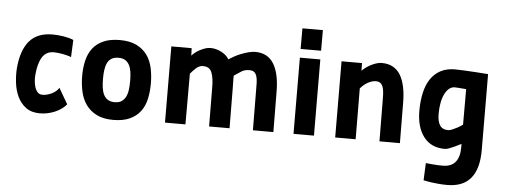

<svg xmlns="http://www.w3.org/2000/svg" viewBox="-56 -849 3293 1253"><g transform="rotate(5 1590.0 -223.0)"><path d="M392 -63Q364 -29 316.5 -9Q269 11 219 11Q163 11 127.5 -15.5Q92 -42 72.5 -83Q53 -124 47 -173Q41 -222 44 -267Q54 -388 106 -448.5Q158 -509 257 -509Q273 -509 292 -507.5Q311 -506 329.5 -503Q348 -500 365 -495.5Q382 -491 395 -485L390 -372Q382 -376 368 -380Q354 -384 338 -387Q322 -390 305.5 -392Q289 -394 276 -394Q225 -394 199.5 -352.5Q174 -311 168 -236Q166 -218 168 -196Q170 -174 176 -155Q182 -136 194 -123.5Q206 -111 226 -111Q255 -111 286.5 -126.5Q318 -142 332 -166Z M699 -511Q764 -511 807.5 -489.5Q851 -468 877 -432Q903 -396 913.5 -347.5Q924 -299 924 -245Q924 -191 913.5 -144Q903 -97 877 -62.5Q851 -28 807.5 -8Q764 12 699 12Q634 12 590.5 -10Q547 -32 521 -68.5Q495 -105 484 -154Q473 -203 473 -257Q473 -311 484 -357.5Q495 -404 521 -438Q547 -472 590.5 -491.5Q634 -511 699 -511ZM699 -104Q727 -104 744 -115.5Q761 -127 771 -146.5Q781 -166 784.5 -192.5Q788 -219 788 -250Q788 -281 784.5 -307.5Q781 -334 771 -353.5Q761 -373 744 -384Q727 -395 699 -395Q671 -395 653.5 -384Q636 -373 626.5 -353.5Q617 -334 613.5 -307.5Q610 -281 610 -250Q610 -219 613.5 -192.5Q617 -166 626.5 -146.5Q636 -127 653.5 -115.5Q671 -104 699 -104Z M1038 0 1036 -499H1169L1171 -450Q1178 -459 1191 -469.5Q1204 -480 1220.5 -489Q1237 -498 1255.5 -504.5Q1274 -511 1292 -511Q1327 -511 1362 -493.5Q1397 -476 1414 -447Q1427 -456 1447.5 -467.5Q1468 -479 1492 -488.5Q1516 -498 1540.5 -504.5Q1565 -511 1585 -511Q1667 -511 1706.5 -446.5Q1746 -382 1746 -261L1748 0H1614L1612 -256Q1612 -284 1611.5 -308.5Q1611 -333 1606 -351Q1601 -369 1590 -379Q1579 -389 1557 -389Q1527 -389 1505.5 -375.5Q1484 -362 1458 -344V-316Q1458 -304 1458.5 -288.5Q1459 -273 1459 -259L1461 0H1327L1325 -257Q1325 -317 1311 -353Q1297 -389 1254 -389Q1229 -389 1209 -371Q1189 -353 1172 -332V0Z M1878 -499H2012L2014 0H1880ZM1878 -691H2012V-556H1878Z M2153 0 2151 -499H2285L2286 -448Q2293 -457 2307.5 -468Q2322 -479 2339.5 -488.5Q2357 -498 2376.5 -504.5Q2396 -511 2414 -511Q2457 -511 2488 -493.5Q2519 -476 2538 -443Q2557 -410 2566 -364Q2575 -318 2575 -261L2577 0H2443L2441 -261Q2441 -286 2440 -309Q2439 -332 2434 -350Q2429 -368 2418 -378.5Q2407 -389 2386 -389Q2361 -389 2334 -374Q2307 -359 2285 -333L2287 0Z M2902 -394Q2881 -394 2864.5 -380Q2848 -366 2836 -341.5Q2824 -317 2818 -284Q2812 -251 2812 -212Q2812 -164 2828.5 -138Q2845 -112 2883 -112Q2894 -112 2910.5 -119Q2927 -126 2942 -134Q2960 -144 2977 -156V-389Q2963 -390 2949 -391Q2937 -392 2924 -393Q2911 -394 2902 -394ZM2908 245Q2879 245 2851 242.5Q2823 240 2801 237Q2775 233 2752 228L2757 115Q2779 117 2799 119Q2816 121 2835.5 121.5Q2855 122 2869 122Q2923 122 2950.5 89.5Q2978 57 2978 -6V-30Q2977 -30 2964.5 -23.5Q2952 -17 2935 -9Q2918 -1 2900.5 5.5Q2883 12 2871 12Q2782 12 2733.5 -51Q2685 -114 2685 -221Q2685 -286 2697 -339.5Q2709 -393 2734.5 -431Q2760 -469 2799.5 -490Q2839 -511 2894 -511Q2916 -511 2952.5 -509Q2989 -507 3024 -505Q3065 -502 3111 -499L3113 -5Q3115 245 2908 245Z"/></g></svg>

Font: Panefresco 999wt
Style: Regular
Weight: 900
Version: Version 1.001